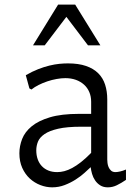

<svg xmlns="http://www.w3.org/2000/svg" viewBox="-20 -802 594 832"><path d="M373 -77.6Q362.3 -67.4 345.7 -52.5Q329.1 -37.6 307.4 -23.7Q285.6 -9.8 260 0Q234.4 9.8 206.1 9.8Q180.2 9.8 154.8 0Q129.4 -9.8 109.1 -28.3Q88.9 -46.9 76.4 -74.5Q64 -102.1 64 -137.7Q64 -168.9 75.9 -199.7Q87.9 -230.5 117.2 -254.6Q146.5 -278.8 196.3 -293.7Q246.1 -308.6 322.3 -308.6H375V-360.8Q375 -384.3 366.9 -403.1Q358.9 -421.9 344 -435.3Q329.1 -448.7 308.6 -456.1Q288.1 -463.4 263.2 -463.4Q245.6 -463.4 225.3 -459.7Q205.1 -456.1 185.3 -449.5Q165.5 -442.9 147.5 -433.8Q129.4 -424.8 116.2 -414.1L107.4 -418.9L91.8 -476.1Q119.6 -492.2 145.3 -502.2Q170.9 -512.2 194.1 -517.8Q217.3 -523.4 237.3 -525.4Q257.3 -527.3 274.4 -527.3Q320.3 -527.3 352.8 -516.1Q385.3 -504.9 405.8 -484.4Q426.3 -463.9 435.5 -435.1Q444.8 -406.2 444.8 -371.1V-110.4Q444.8 -105 445.8 -95.9Q446.8 -86.9 450.4 -78.1Q454.1 -69.3 461.2 -62.7Q468.3 -56.2 480.5 -56.2Q488.3 -56.2 501 -59.1Q513.7 -62 525.9 -67.4V-22.5Q504.9 -8.3 486.3 0.7Q467.8 9.8 447.3 9.8Q427.7 9.8 414.3 1.2Q400.9 -7.3 392.1 -20.3Q383.3 -33.2 378.9 -48.6Q374.5 -64 373 -77.6ZM375 -252.9H331.5Q270 -252.9 231.9 -244.1Q193.8 -235.4 172.9 -220.9Q151.9 -206.5 144.5 -188.2Q137.2 -169.9 137.2 -150.4Q137.2 -129.4 143.3 -112.1Q149.4 -94.7 161.1 -82.3Q172.9 -69.8 189.7 -63Q206.5 -56.2 228 -56.2Q242.7 -56.2 258.8 -60.3Q274.9 -64.5 292.7 -74Q310.5 -83.5 331.1 -99.6Q351.6 -115.7 375 -139.6ZM123 -605.5 231.9 -782.2H305.7L415 -605.5H361.3L267.6 -729L173.8 -605.5Z"/></svg>

Font: Proza Libre
Style: Light
Weight: 300
Designer: Jasper de Waard
Foundry: Jasper de Waard
Version: Version 1.000; ttfautohint (v1.4.1.8-43bc)